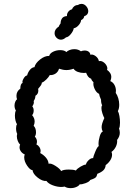

<svg xmlns="http://www.w3.org/2000/svg" viewBox="-20 -972 715 992"><path d="M600 -338Q600 -317 595 -308Q599 -297 599 -286Q599 -267 585 -249Q587 -232 579 -215Q571 -198 556 -187Q559 -180 559 -173Q559 -158 549.5 -143.5Q540 -129 526 -119Q525 -103 514.5 -92.5Q504 -82 483 -74Q480 -60 474 -55Q468 -50 459.5 -47Q451 -44 446 -42Q442 -33 421.5 -25.5Q401 -18 392 -20Q388 -12 374.5 -6Q361 0 345 0Q326 0 314 -8Q304 -6 297 -6Q276 -6 253 -14.5Q230 -23 220 -37Q199 -35 174.5 -54.5Q150 -74 148 -93Q136 -93 120.5 -115.5Q105 -138 105 -159Q105 -167 108 -174Q96 -179 88.5 -189Q81 -199 81 -211Q81 -218 84 -225Q77 -231 72 -243.5Q67 -256 67 -268Q67 -274 69 -280Q63 -292 63 -309Q63 -324 68 -330Q63 -337 60 -349.5Q57 -362 57 -375Q57 -391 62 -401Q55 -412 55 -427Q55 -437 59 -446.5Q63 -456 68 -459Q65 -468 65 -477Q65 -500 85 -514Q85 -539 97 -544Q93 -551 102 -566.5Q111 -582 120 -582Q124 -598 134.5 -611Q145 -624 158 -625Q163 -646 187.5 -665Q212 -684 234 -683Q238 -697 255 -705Q272 -713 291 -713Q313 -713 323 -703Q328 -709 339.5 -713.5Q351 -718 364 -718Q384 -718 398 -707Q407 -711 417 -711Q430 -711 438 -705Q446 -699 447 -689Q459 -693 473.5 -682.5Q488 -672 491 -656Q502 -659 513.5 -651.5Q525 -644 531 -632Q537 -620 533 -611Q542 -605 548.5 -595.5Q555 -586 555 -574Q555 -565 550 -553Q564 -547 571.5 -533Q579 -519 579 -503Q579 -496 578 -492Q586 -481 591 -464.5Q596 -448 596 -431Q596 -411 589 -398Q594 -390 597 -372.5Q600 -355 600 -338ZM461 -155Q462 -164 472.5 -189Q483 -214 490 -217Q489 -220 489 -228Q489 -247 495.5 -268.5Q502 -290 511 -292Q505 -303 505 -315Q505 -332 519 -362Q514 -371 509 -386.5Q504 -402 504 -414Q504 -424 508 -428Q502 -438 502 -457Q493 -477 492 -487Q478 -493 469 -512.5Q460 -532 463 -547Q454 -555 451 -565Q441 -569 435.5 -576Q430 -583 425 -596L414 -595Q397 -595 382 -600.5Q367 -606 360 -617Q341 -610 323 -610Q306 -610 285 -617Q280 -600 266.5 -591.5Q253 -583 237 -584Q232 -574 219.5 -561.5Q207 -549 196 -545Q196 -536 187.5 -526Q179 -516 177 -513Q178 -510 178 -504Q178 -486 163 -477Q163 -463 154 -450Q155 -448 155 -444Q155 -434 147 -422Q154 -414 154 -401Q154 -386 146 -377Q159 -362 159 -344Q159 -334 154 -322Q166 -310 166 -288Q166 -275 160 -266Q171 -255 171 -240Q171 -232 168 -226Q178 -221 184 -211.5Q190 -202 190 -192Q190 -189 188 -181Q204 -173 217 -158Q230 -143 231 -126Q243 -130 266.5 -115Q290 -100 296 -88Q306 -96 336 -96Q360 -96 372 -91Q379 -101 396 -111Q413 -121 424 -122Q426 -133 438 -144.5Q450 -156 461 -155ZM321 -779Q308 -767 295 -767Q282 -767 272 -777Q262 -787 262 -801Q262 -821 284 -835Q285 -841 293 -851Q293 -866 300.5 -877Q308 -888 326 -889Q325 -901 332.5 -911Q340 -921 352 -924Q355 -933 363.5 -939.5Q372 -946 382 -946Q391 -952 401 -952Q415 -952 425.5 -940Q436 -928 436 -914Q436 -895 415 -888Q414 -875 399 -868Q398 -855 386 -841.5Q374 -828 361 -826Q359 -812 346 -796Q333 -780 321 -779Z"/></svg>

Font: Pangolin
Style: Regular
Weight: 400
Designer: Kevin Burke
Foundry: Google, Inc.
Version: Version 1.101